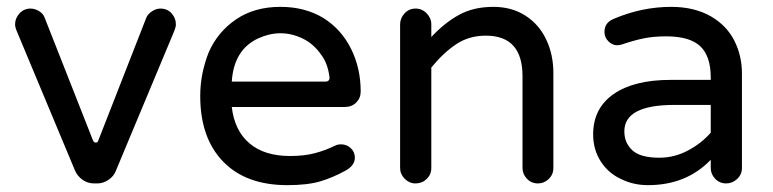

<svg xmlns="http://www.w3.org/2000/svg" viewBox="-20 -558 2255 560"><path d="M254 -23Q236 -23 221 -33.5Q206 -44 199 -60L29 -467Q24 -479 24 -487Q24 -505 37 -519Q50 -533 69 -533Q82 -533 94 -525.5Q106 -518 110 -507L251 -149Q254 -142 259.5 -142Q265 -142 267 -149L407 -507Q412 -518 424 -525.5Q436 -533 448 -533Q468 -533 480.5 -519Q493 -505 493 -487Q493 -479 488 -467L318 -60Q312 -44 296.5 -33.5Q281 -23 264 -23Z M818 -18Q697 -18 630.5 -87Q564 -156 564 -278Q564 -312 570.5 -344Q577 -376 589 -406Q615 -465 668.5 -501.5Q722 -538 798 -538Q870 -538 924 -505Q976 -472 1004 -415.5Q1032 -359 1032 -291Q1032 -272 1019 -259Q1006 -246 986 -246H656Q664 -177 707.5 -140Q751 -103 826 -103Q867 -103 897.5 -111Q928 -119 957 -133Q964 -137 975 -137Q991 -137 1003 -126Q1015 -115 1015 -98Q1015 -76 989 -61Q951 -40 914 -29Q877 -18 818 -18ZM656 -320H929Q942 -320 941 -333Q936 -373 917 -398Q895 -430 863 -445.5Q831 -461 798 -461Q766 -461 733 -446Q662 -413 656 -320Z M1192 -23Q1174 -23 1160.5 -36.5Q1147 -50 1147 -68V-487Q1147 -505 1160 -519Q1173 -533 1192 -533Q1211 -533 1224.5 -519Q1238 -505 1238 -487V-450Q1276 -491 1318.5 -514.5Q1361 -538 1419 -538Q1473 -538 1513 -512Q1552 -487 1573 -443Q1594 -399 1594 -345V-68Q1594 -49 1580.5 -36Q1567 -23 1549 -23Q1530 -23 1517 -36.5Q1504 -50 1504 -68V-336Q1504 -454 1397 -454Q1348 -454 1310.5 -429Q1273 -404 1238 -361V-68Q1238 -49 1224.5 -36Q1211 -23 1192 -23Z M1870 -18Q1827 -18 1791 -36Q1754 -53 1732 -87.5Q1710 -122 1710 -166Q1710 -242 1769.5 -283.5Q1829 -325 1936 -325H2053V-332Q2053 -394 2022.5 -423Q1992 -452 1923 -452Q1886 -452 1857 -446Q1828 -440 1793 -428Q1789 -427 1785.5 -426.5Q1782 -426 1780 -426Q1766 -426 1754.5 -437.5Q1743 -449 1743 -465Q1743 -492 1770 -503Q1852 -538 1938 -538Q2005 -538 2054 -510Q2100 -483 2122 -439Q2144 -395 2144 -344V-68Q2144 -49 2130 -36Q2116 -23 2098 -23Q2079 -23 2066 -36.5Q2053 -50 2053 -68V-92Q1982 -18 1870 -18ZM1903 -98Q1947 -98 1986.5 -119Q2026 -140 2053 -171V-252H1947Q1801 -252 1801 -175Q1801 -141 1824.5 -119.5Q1848 -98 1903 -98Z"/></svg>

Font: Huninn
Style: Regular
Weight: 400
Designer: justfont
Foundry: justfont
Version: Version 1.003